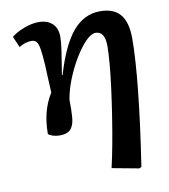

<svg xmlns="http://www.w3.org/2000/svg" viewBox="-85 -607 801 909"><g transform="rotate(-10 315.5 -152.5)"><path d="M511 230 382 206Q393 159 404.5 97.5Q416 36 426.5 -31.5Q437 -99 445.5 -163.5Q454 -228 458.5 -281Q463 -334 463 -367Q463 -438 418 -438Q397 -438 370.5 -411Q344 -384 317.5 -340.5Q291 -297 270.5 -246.5Q250 -196 242 -148Q243 -97 240 -61.5Q237 -26 221 -7.5Q205 11 167 11Q150 11 134.5 6Q119 1 113 -6Q113 -117 163 -196Q160 -250 159 -278Q158 -306 157 -327Q154 -378 149.5 -405.5Q145 -433 136.5 -443Q128 -453 112 -453Q83 -453 53 -434L30 -487Q54 -507 92 -521Q130 -535 160 -535Q203 -535 227 -512.5Q251 -490 251 -449Q251 -422 245 -383Q239 -344 227 -269L230 -268Q271 -407 325.5 -471Q380 -535 457 -535Q522 -535 553.5 -497.5Q585 -460 585 -381Q585 -287 569 -132.5Q553 22 522 225Z"/></g></svg>

Font: Literata 7pt SemiBold
Style: Italic
Weight: 600
Italic angle: -2°
Designer: Latin by Veronika Burian and Jose Scaglione. Greek by Irene Vlachou. Cyrillic by Vera Evstafieva
Foundry: TypeTogether
Version: Version 3.002